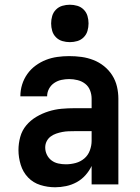

<svg xmlns="http://www.w3.org/2000/svg" viewBox="-20 -779 590 811"><path d="M213 12Q181 12 150.5 2.5Q120 -7 98.5 -29.5Q77 -52 67.5 -83Q58 -114 58 -145Q58 -173 65.5 -200.5Q73 -228 91 -249.5Q109 -271 133.5 -285.5Q158 -300 185 -308.5Q212 -317 239.5 -319.5Q267 -322 295 -322H367V-362Q367 -380 360.5 -397Q354 -414 340 -425Q326 -436 308 -440.5Q290 -445 272 -445Q256 -445 239.5 -441.5Q223 -438 209 -428.5Q195 -419 187 -404Q179 -389 179 -372H66Q66 -398 73.5 -422Q81 -446 95.5 -466.5Q110 -487 130.5 -502Q151 -517 174 -526Q197 -535 222 -538.5Q247 -542 272 -542Q299 -542 324.5 -538.5Q350 -535 374.5 -525.5Q399 -516 419.5 -499.5Q440 -483 454 -461Q468 -439 474 -413.5Q480 -388 480 -362V0H367V-78Q357 -57 341 -39Q325 -21 304 -9.5Q283 2 259.5 7Q236 12 213 12ZM258 -85Q279 -85 299.5 -90.5Q320 -96 336 -109.5Q352 -123 359.5 -143.5Q367 -164 367 -184V-225H295Q282 -225 269 -224.5Q256 -224 243 -221.5Q230 -219 217 -214.5Q204 -210 193.5 -202Q183 -194 177 -182Q171 -170 171 -156Q171 -140 178 -125.5Q185 -111 197.5 -101.5Q210 -92 226 -88.5Q242 -85 258 -85ZM275 -601Q259 -601 243.5 -605.5Q228 -610 216.5 -621.5Q205 -633 200.5 -648.5Q196 -664 196 -680Q196 -696 200.5 -711.5Q205 -727 216.5 -738.5Q228 -750 243.5 -754.5Q259 -759 275 -759Q291 -759 306.5 -754.5Q322 -750 333.5 -738.5Q345 -727 349.5 -711.5Q354 -696 354 -680Q354 -664 349.5 -648.5Q345 -633 333.5 -621.5Q322 -610 306.5 -605.5Q291 -601 275 -601Z"/></svg>

Font: Lode
Style: Bold
Weight: 700
Monospace: yes
Designer: Belleve Invis
Foundry: Belleve Invis
Version: Version 29.2.0; ttfautohint (v1.8.3)